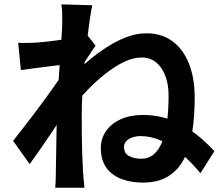

<svg xmlns="http://www.w3.org/2000/svg" viewBox="-20 -831 1040 902"><path d="M921.6 -17.3Q879.6 -68.4 833.5 -107.7Q787.4 -146.9 739 -169.3Q690.5 -191.7 641 -191.7Q620.4 -191.7 602.6 -185.7Q584.9 -179.6 573.7 -168.5Q562.6 -157.3 562.6 -140.5Q562.6 -110.6 586.4 -98Q610.3 -85.3 642.8 -85.3Q680.2 -85.3 704.8 -108Q729.5 -130.7 744.2 -170.9Q759 -211.2 765.5 -265.3Q772 -319.4 772 -382.1Q772 -435.4 756.3 -475.7Q740.7 -516 712.7 -538.4Q684.8 -560.9 645.8 -560.9Q605.7 -560.9 562.5 -540Q519.3 -519.2 476.4 -485.5Q433.6 -451.7 394.6 -411.8Q355.6 -371.8 324.7 -333.1L325.4 -482.1Q355.8 -512.1 395.2 -545.4Q434.6 -578.6 479.9 -608.2Q525.1 -637.8 572.8 -656.1Q620.4 -674.5 668 -674.5Q739.6 -674.5 789.9 -637.5Q840.3 -600.5 867.4 -532.7Q894.6 -465 894.6 -373.8Q894.6 -285.7 883.3 -212.3Q872 -138.9 844.8 -85.3Q817.5 -31.7 770 -2.5Q722.5 26.8 651 26.8Q595.4 26.8 550.6 9.8Q505.7 -7.2 479.7 -43Q453.7 -78.9 453.7 -135.4Q453.7 -179.9 478 -215.1Q502.3 -250.3 546.8 -270.7Q591.3 -291 651.8 -291Q744.7 -291 827 -248.2Q909.3 -205.4 987.1 -120.8ZM284.1 -528.1Q267.8 -526.3 242.9 -523.2Q218 -520.1 189.3 -516.5Q160.6 -512.9 131.7 -509Q102.8 -505.2 78.1 -501.8L65.5 -629.8Q86.8 -628.8 106.4 -629.3Q126 -629.8 152.4 -630.8Q176.4 -632.6 209.5 -636.4Q242.5 -640.1 277.3 -645.3Q312 -650.5 342.2 -656.3Q372.3 -662 388.8 -668L428.8 -616.5Q420.6 -604.8 408.6 -586.8Q396.5 -568.7 384.6 -550.2Q372.6 -531.6 363.8 -518.2L305.4 -330.4Q289 -306.7 265.3 -271.8Q241.7 -236.9 215.6 -198.3Q189.5 -159.7 164.4 -123.3Q139.4 -87 119.4 -59.9L41.5 -169.3Q60.3 -193.1 84.9 -224.6Q109.6 -256 136.5 -291.6Q163.3 -327.3 189.4 -362.7Q215.4 -398.1 237.6 -429.8Q259.8 -461.4 274.8 -484.4L276.9 -510.5ZM272.4 -721.1Q272.4 -742.7 272.4 -765.3Q272.4 -788 268.1 -810.5L413.6 -806.2Q408.3 -782.6 401.8 -739.3Q395.4 -696.1 388.7 -640.1Q382 -584.1 376.4 -522.7Q370.7 -461.2 367.3 -400.2Q363.9 -339.2 363.9 -285.7Q363.9 -245 364.3 -202.9Q364.7 -160.7 366 -116.8Q367.3 -72.9 369.8 -26Q370.8 -13 372.9 10.4Q374.9 33.7 376.7 51H239.3Q241.1 34.3 241.7 11.4Q242.3 -11.5 242.3 -23.5Q243.1 -72.2 243.9 -114.1Q244.7 -156 245.4 -202.8Q246.2 -249.6 247.8 -312.2Q248.6 -335 250.6 -370.5Q252.6 -406.1 255.2 -448.8Q257.8 -491.5 260.9 -535Q264 -578.5 266.6 -617.2Q269.2 -655.9 270.8 -683.6Q272.4 -711.3 272.4 -721.1Z"/></svg>

Font: Noto Sans KR Thin
Style: Regular
Weight: 100
Designer: Ryoko NISHIZUKA 西塚涼子 (kana, bopomofo & ideographs); Paul D. Hunt (Latin, Greek & Cyrillic); Sandoll Communications 산돌커뮤니
Foundry: Adobe
Version: Version 2.004-H2;hotconv 1.0.118;makeotfexe 2.5.65603